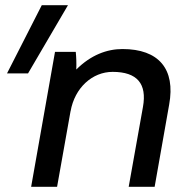

<svg xmlns="http://www.w3.org/2000/svg" viewBox="-20 -720 734 740"><path d="M100 0H200L252 -292V-291C268 -382 336 -443 414 -443C509 -443 547 -397 531 -308L476 0H576L632 -317C657 -454 592 -531 452 -531C392 -531 330 -508 274 -452C275 -476 274 -501 272 -520H192ZM7 -437H88L242 -700H141Z"/></svg>

Font: Fixel Display Medium
Style: Italic
Weight: 500
Italic angle: -10°
Designer: AlfaBravo + MacPaw
Foundry: Kyrylo Tkachov, Marchela Mozhyna, Serhii Makarenko, Maria Weinstein, Zakhar Kryvoshyya
Version: Version 1.210;Glyphs 3.2 (3217)